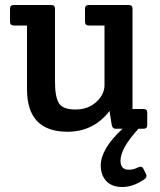

<svg xmlns="http://www.w3.org/2000/svg" viewBox="-20 -515 639 768"><path d="M383 147Q383 81 470 0H442Q430 0 427 -15L418 -71Q354 12 250 12Q88 12 88 -158V-413H35Q20 -413 20 -428V-480Q20 -495 35 -495H185Q200 -495 200 -480V-188Q200 -128 215.5 -102.5Q231 -77 281.5 -77Q332 -77 365 -107Q398 -137 398 -175V-413H335Q320 -413 320 -428V-480Q320 -495 335 -495H495Q510 -495 510 -480V-79H554Q569 -79 569 -64V-15Q569 0 554 0H534Q462 78 462 128Q462 164 495 164Q513 164 530 155.5Q547 147 553 159L563 179Q571 194 556 203Q512 233 469.5 233Q427 233 405 209Q383 185 383 147Z"/></svg>

Font: Crete Round
Style: Regular
Weight: 400
Designer: Veronika Burian
Foundry: TypeTogether
Version: Version 1.001